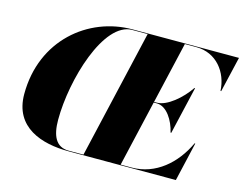

<svg xmlns="http://www.w3.org/2000/svg" viewBox="-102 -911 1359 1072"><g transform="rotate(15 577.5 -375.0)"><path d="M370 -3.5C296 -3.5 269 -63.5 269 -155.5C269 -387.5 375 -746.5 539 -746.5H628L456 -3.5ZM778 -386C835 -386 879 -315 894 -248H898L962 -523H958C913 -456 835 -390 778 -390H760.5L843 -746.5H909C1026 -746.5 1098 -652 1103 -545H1107L1155 -750H539C286 -750 49 -558 49 -245C49 -51.5 216.5 0 370 0H991L1043 -225H1039C980 -98 872 -3.5 735 -3.5H671L759.5 -386Z"/></g></svg>

Font: Bodoni* 48pt Fatface
Style: Italic
Weight: 900
Italic angle: -13°
Version: Version 2.3